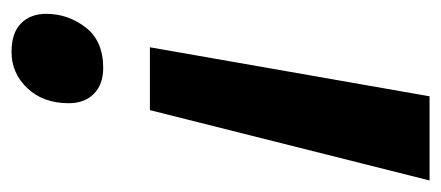

<svg xmlns="http://www.w3.org/2000/svg" viewBox="-236 -518 765 333"><g transform="rotate(90 146.5 -351.5)"><path d="M62 -229 147 -714H293L171 -229ZM70 11Q37 11 20.5 -5.5Q4 -22 4 -49Q4 -87 27.5 -117.5Q51 -148 98 -148Q126 -148 142.5 -132Q159 -116 159 -88Q159 -44 133 -16.5Q107 11 70 11Z"/></g></svg>

Font: Noto Sans Condensed
Style: Bold Italic
Weight: 700
Width: 3
Italic angle: -12°
Designer: Monotype Design Team
Foundry: Monotype Imaging Inc.
Version: Version 2.013; ttfautohint (v1.8.4.7-5d5b)